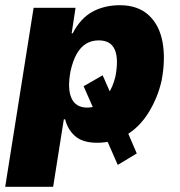

<svg xmlns="http://www.w3.org/2000/svg" viewBox="-20 -537 692 737"><path d="M0 180 109 -507H270L255 -409H259Q289 -467 335 -492Q381 -517 440 -517Q509 -517 550.5 -479Q592 -441 604 -375Q616 -309 600 -226Q585 -161 550 -104.5Q515 -48 462 -17L468 -34L505 52L432 96L389 -2L412 5Q397 7 383 9Q369 11 353 11Q298 11 269 -14Q240 -39 230 -79H225L184 180ZM315 -124Q324 -124 332 -125.5Q340 -127 347 -129L341 -115L301 -206L374 -248L407 -173L395 -178Q404 -189 411 -206Q418 -223 423 -243Q436 -311 420.5 -346.5Q405 -382 359 -382Q332 -382 311 -369.5Q290 -357 275 -331Q260 -305 251 -265Q238 -198 254 -161Q270 -124 315 -124Z"/></svg>

Font: Nunito Sans 7pt SemiCondensed Black
Style: Italic
Weight: 900
Width: 4
Italic angle: -9°
Designer: Vernon Adams
Foundry: Vernon Adams
Version: Version 3.101;gftools[0.9.27]